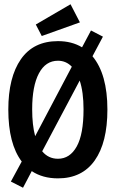

<svg xmlns="http://www.w3.org/2000/svg" viewBox="-20 -825 540 901"><path d="M88 56 31 27 82 -67Q19 -150 19 -311Q19 -462 78 -547Q137 -632 252 -632Q317 -632 365 -603L407 -682L463 -653L414 -561Q484 -477 484 -311Q484 -156 424.5 -72Q365 12 252 12Q180 12 129 -22ZM131 -312Q131 -238 145 -186L317 -512Q290 -540 252 -540Q194 -540 162.5 -480.5Q131 -421 131 -312ZM252 -80Q308 -80 340 -137.5Q372 -195 372 -312Q372 -393 354 -447L178 -115Q207 -80 252 -80ZM176 -656 148 -710 311 -805 355 -720Z"/></svg>

Font: Ligconsolata
Style: Bold
Weight: 700
Monospace: yes
Designer: Raph Levien, Cyreal, Brenton Simpson
Foundry: Raph Levien, Cyreal, Google
Version: Version 3.001; ttfautohint (v1.8.2.53-6de2)